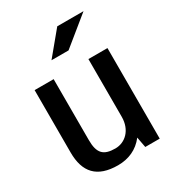

<svg xmlns="http://www.w3.org/2000/svg" viewBox="-203 -766 999 1097"><g transform="rotate(-30 296.5 -217.5)"><path d="M177.5 -397.4H52V13.9C52 143.7 112.6 213 251.1 213C320.4 213 381 187 424.2 130.7L437.2 200H532.5V-397.4H406.9V-16.4C406.9 70.1 350.7 122.1 285.7 122.1C207.8 122.1 177.5 91.8 177.5 5.2ZM220.8 -497H333.3L519.5 -648.5H346.3Z"/></g></svg>

Font: PleaseOptimize
Style: Demi-Bold
Weight: 600
Version: Version 001.000